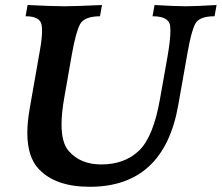

<svg xmlns="http://www.w3.org/2000/svg" viewBox="-20 -713 867 751"><path d="M331.1 17.6Q196.8 17.6 131.8 -51.8Q86.9 -98.6 86.9 -193.4Q86.9 -237.3 96.7 -291.5L136.7 -519.5Q144.5 -564 144.5 -591.8Q144.5 -606 142.6 -615.7Q136.7 -649.4 80.1 -649.4L87.9 -693.4Q185.1 -688.5 231.4 -688.5Q273.9 -688.5 378.9 -693.4L371.1 -649.4Q309.6 -648.9 293.2 -618.4Q276.9 -587.9 261.2 -501L231.4 -331.1Q220.7 -271 220.7 -226.6Q220.7 -153.3 249.5 -121.6Q294.9 -69.8 376 -69.8Q467.3 -69.8 523.4 -123.5Q579.6 -177.2 605.5 -324.2L635.3 -492.2Q646.5 -557.1 646.5 -591.8Q646.5 -606 645 -614.7Q638.2 -649.4 576.7 -649.4L584.5 -693.4Q666.5 -688.5 707 -688.5Q744.1 -688.5 827.1 -693.4L819.3 -649.4Q759.8 -649.4 744.1 -620.6Q728.5 -591.8 714.4 -511.7L677.2 -301.8Q621.1 17.6 331.1 17.6Z"/></svg>

Font: Kelvinch
Style: Bold Italic
Weight: 700
Italic angle: -10°
Designer: Paul James Miller
Foundry: High-Logic / Made with FontCreator
Version: Version 3.30 September 23, 2016